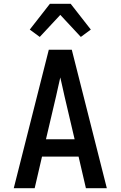

<svg xmlns="http://www.w3.org/2000/svg" viewBox="-20 -999 640 1019"><path d="M53 0 239 -735H361L547 0H436L397 -168H203L164 0ZM224 -260H376L322 -490Q317 -515 311 -539.5Q305 -564 300 -588Q295 -564 289 -539.5Q283 -515 278 -490ZM191 -803 138 -842 245 -979H355L462 -842L409 -803L300 -920Z"/></svg>

Font: Iosevka Aile Semibold
Style: Regular
Weight: 600
Designer: Belleve Invis
Foundry: Belleve Invis
Version: Version 31.1.0; ttfautohint (v1.8.4)